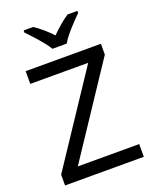

<svg xmlns="http://www.w3.org/2000/svg" viewBox="-170 -1039 912 1134"><g transform="rotate(-20 286.0 -472.0)"><path d="M244 -784H334C358 -829 421 -893 459 -931V-944H397C362 -921 324 -888 288 -852C255 -888 216 -921 181 -944H121V-931C157 -893 218 -829 244 -784ZM533 0V-80H147L523 -646V-714H50V-634H414L38 -68V0Z"/></g></svg>

Font: Noto Sans Bengali
Style: Regular
Weight: 400
Designer: Jelle Bosma - Monotype Design Team
Foundry: Monotype Imaging Inc.
Version: Version 2.003